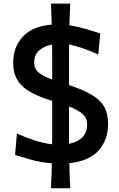

<svg xmlns="http://www.w3.org/2000/svg" viewBox="-20 -889 653 1058"><path d="M260.7 148.4Q262.7 112.8 263.9 78.4Q265.1 43.9 265.6 10.7Q201.7 5.9 149.9 -9.3Q98.1 -24.4 63 -35.2L73.2 -153.3Q121.1 -131.3 171.6 -115.2Q222.2 -99.1 267.1 -93.8Q267.6 -122.1 267.6 -150.4Q267.6 -178.7 267.6 -207.5V-333Q199.2 -354 151.1 -379.9Q103 -405.8 77.9 -444.8Q52.7 -483.9 52.7 -544.9Q52.7 -629.4 105.7 -687Q158.7 -744.6 265.1 -753.4Q264.2 -781.7 263.2 -810.5Q262.2 -839.4 260.7 -869.1H367.2Q365.7 -837.9 364.5 -808.1Q363.3 -778.3 362.3 -749.5Q409.7 -742.2 455.8 -728.5Q502 -714.8 532.7 -704.6L521.5 -588.4Q474.6 -610.4 433.1 -624Q391.6 -637.7 360.8 -644Q360.4 -611.3 360.4 -578.9Q360.4 -546.4 360.4 -513.2V-419.9Q441.4 -393.6 488.5 -364.7Q535.6 -335.9 555.7 -297.9Q575.7 -259.8 575.7 -205.6Q575.7 -119.6 524.4 -60.8Q473.1 -2 361.8 10.3Q362.8 43.5 364 77.9Q365.2 112.3 367.2 148.4ZM168.5 -545.4Q168.5 -510.3 192.4 -490Q216.3 -469.7 267.6 -450.7V-513.2Q267.6 -546.4 267.6 -578.9Q267.6 -611.3 267.1 -644Q225.1 -635.7 196.8 -611.8Q168.5 -587.9 168.5 -545.4ZM360.4 -207.5Q360.4 -179.7 360.4 -151.9Q360.4 -124 360.4 -96.7Q405.8 -105.5 432.9 -131.1Q460 -156.7 460 -204.1Q460 -240.2 433.8 -262.2Q407.7 -284.2 360.4 -302.2Z"/></svg>

Font: Pinar DS1 SemiBold
Style: Regular
Weight: 600
Designer: Amin Abedi
Version: Version 3.000